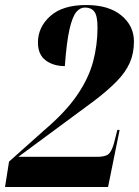

<svg xmlns="http://www.w3.org/2000/svg" viewBox="-29 -744 553 764"><path d="M-9 0 7 -101 146 -225Q232 -298 278 -365.5Q324 -433 341.5 -499Q359 -565 359 -634Q359 -681 346.5 -697.5Q334 -714 309 -714Q289 -714 274 -695.5Q259 -677 247.5 -627Q236 -577 229 -481Q183 -481 152.5 -504Q122 -527 122 -575Q122 -636 171 -680Q220 -724 314 -724Q404 -724 454 -682.5Q504 -641 504 -579Q504 -532 487.5 -494.5Q471 -457 436 -421Q401 -385 346 -343L44 -120H358Q387 -120 400.5 -129Q414 -138 424 -172L438 -227H447L401 0Z"/></svg>

Font: Noto Serif Display ExtraCondensed ExtraBold
Style: Italic
Weight: 800
Width: 2
Italic angle: -12°
Designer: Monotype Design Team
Foundry: Monotype Imaging Inc.
Version: Version 2.009